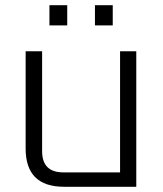

<svg xmlns="http://www.w3.org/2000/svg" viewBox="-20 -714 624 734"><path d="M78 -146V-518H141V-136Q141 -55 222 -55H439V-518H501V0H225Q78 0 78 -146ZM169 -617V-694H237V-617ZM343 -617V-694H411V-617Z"/></svg>

Font: Oxanium Light
Style: Regular
Weight: 300
Designer: Severin Meyer
Version: Version 1.000